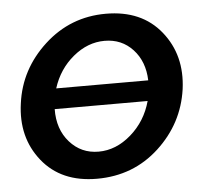

<svg xmlns="http://www.w3.org/2000/svg" viewBox="-44 -579 691 636"><g transform="rotate(-5 301.5 -261.0)"><path d="M330 -532Q449 -532 513 -452.5Q577 -373 562 -261Q546 -148 460.5 -69Q375 10 254 10Q135 10 71.5 -69.5Q8 -149 24 -261Q39 -373 125.5 -452.5Q212 -532 330 -532ZM318 -443Q262 -443 213.5 -403Q165 -363 145 -300H451Q449 -363 412 -403Q375 -443 318 -443ZM443 -232H134Q133 -165 171 -122Q209 -79 267 -79Q325 -79 375 -122.5Q425 -166 443 -232Z"/></g></svg>

Font: Raleway-v4020 SemiBold
Style: Italic
Weight: 600
Italic angle: -12°
Designer: Matt McInerney, Pablo Impallari, Rodrigo Fuenzalida
Foundry: Matt McInerney, Pablo Impallari, Rodrigo Fuenzalida
Version: Version 4.020;PS 004.020;hotconv 1.0.88;makeotf.lib2.5.64775